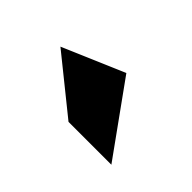

<svg xmlns="http://www.w3.org/2000/svg" viewBox="-35 -1084 453 453"><g transform="rotate(45 191.0 -858.0)"><path d="M332 -769H189L50 -881L204 -947Z"/></g></svg>

Font: Montserrat Subrayada
Style: Bold
Weight: 700
Version: Version 2.001